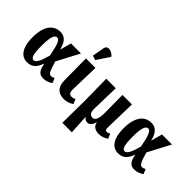

<svg xmlns="http://www.w3.org/2000/svg" viewBox="-76 -1476 2358 2358"><g transform="rotate(45 1103.0 -296.5)"><path d="M209 10C301 10 343 -48 369 -124H373C395 -13 432 10 494 10C535 10 580 -7 613 -31L587 -94C569 -84 553 -78 540 -78C507 -78 488 -106 449 -244L603 -536H429L390 -394H386C357 -514 302 -546 236 -546C121 -546 41 -452 41 -257C41 -65 116 10 209 10ZM251 -65C213 -65 193 -104 193 -264C193 -415 217 -469 258 -469C299 -469 322 -402 351 -249C323 -143 293 -65 251 -65Z M783 -601 892 -765V-777C841 -828 765 -844 753 -773L726 -621ZM850 10C905 10 952 -13 977 -31L950 -94C931 -82 916 -78 897 -78C856 -78 843 -105 844 -157L854 -536H689L693 -154C694 -40 755 10 850 10Z M1043 228H1208L1194 -27H1196C1210 0 1229 10 1258 10C1302 10 1326 -32 1337 -76H1339C1348 -8 1407 10 1456 10C1506 10 1544 -8 1580 -31L1553 -94C1540 -86 1523 -78 1509 -78C1491 -78 1477 -86 1478 -122L1488 -536H1323L1326 -235C1327 -144 1312 -77 1261 -77C1212 -77 1196 -114 1198 -180L1207 -536H1042L1047 -157Z M1790 10C1882 10 1924 -48 1950 -124H1954C1976 -13 2013 10 2075 10C2116 10 2161 -7 2194 -31L2168 -94C2150 -84 2134 -78 2121 -78C2088 -78 2069 -106 2030 -244L2184 -536H2010L1971 -394H1967C1938 -514 1883 -546 1817 -546C1702 -546 1622 -452 1622 -257C1622 -65 1697 10 1790 10ZM1832 -65C1794 -65 1774 -104 1774 -264C1774 -415 1798 -469 1839 -469C1880 -469 1903 -402 1932 -249C1904 -143 1874 -65 1832 -65Z"/></g></svg>

Font: Noto Serif Condensed ExtraBold
Style: Regular
Weight: 800
Width: 3
Designer: Monotype Design Team
Foundry: Monotype Imaging Inc.
Version: Version 2.013